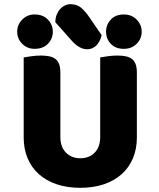

<svg xmlns="http://www.w3.org/2000/svg" viewBox="-20 -880 758 916"><path d="M244 -774Q244 -794 250.5 -810Q257 -826 267 -837Q277 -848 290 -854Q303 -860 315 -860Q347 -860 366.5 -843.5Q386 -827 404 -801L465 -712Q456 -677 437.5 -661Q419 -645 396 -645Q377 -645 358.5 -655.5Q340 -666 324 -684ZM62 -729Q62 -762 86 -786.5Q110 -811 145 -811Q185 -811 208.5 -786.5Q232 -762 232 -729Q232 -695 208.5 -671Q185 -647 145 -647Q110 -647 86 -671Q62 -695 62 -729ZM486 -729Q486 -762 508.5 -786.5Q531 -811 571 -811Q608 -811 632 -786.5Q656 -762 656 -729Q656 -695 632 -671Q608 -647 571 -647Q531 -647 508.5 -671Q486 -695 486 -729ZM633 -224Q633 -170 614.5 -125.5Q596 -81 561 -49.5Q526 -18 476 -1Q426 16 363 16Q300 16 250 -1Q200 -18 165 -49.5Q130 -81 111.5 -125.5Q93 -170 93 -224V-606Q104 -608 128 -611.5Q152 -615 174 -615Q197 -615 214.5 -611.5Q232 -608 244 -599Q256 -590 262 -574Q268 -558 268 -532V-227Q268 -179 294.5 -152Q321 -125 363 -125Q406 -125 432 -152Q458 -179 458 -227V-606Q469 -608 493 -611.5Q517 -615 539 -615Q562 -615 579.5 -611.5Q597 -608 609 -599Q621 -590 627 -574Q633 -558 633 -532Z"/></svg>

Font: Baloo Tammudu
Style: Regular
Weight: 400
Designer: Omkar Shende and Ek Type
Foundry: Ek Type
Version: Version 1.443;PS 1.000;hotconv 16.6.51;makeotf.lib2.5.65220;